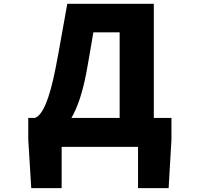

<svg xmlns="http://www.w3.org/2000/svg" viewBox="-20 -764 1040 999"><path d="M602.5 -595.7H465.8Q436.5 -422.9 428.7 -382.8Q400.4 -234.4 351.6 -150.4H602.5ZM780.3 -150.4H872.1V-38.1L857.4 214.8H698.2V0H300.8V214.8H142.6L127 -38.1V-150.4H161.1Q221.7 -168.9 268.6 -406.2Q282.2 -474.6 300.3 -578.1Q318.4 -681.6 330.1 -744.1H780.3Z"/></svg>

Font: GenEi Gothic M Heavy
Style: Regular
Weight: 800
Designer: o_tamon (Modified); [Source Han Sans]
Ryoko NISHIZUKA  (kana & ideographs); Paul D. Hunt (Latin, Greek & Cyrillic); Wenl
Version: Version 1.1a;Original Version 1.004